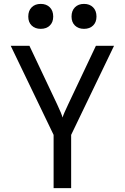

<svg xmlns="http://www.w3.org/2000/svg" viewBox="-20 -965 640 985"><path d="M411 -817Q382 -817 364.5 -834Q347 -851 347 -880Q347 -910 364.5 -927.5Q382 -945 411 -945Q440 -945 457.5 -927.5Q475 -910 475 -880Q475 -851 457.5 -834Q440 -817 411 -817ZM189 -817Q160 -817 142.5 -834Q125 -851 125 -880Q125 -910 142.5 -927.5Q160 -945 189 -945Q218 -945 235.5 -927.5Q253 -910 253 -880Q253 -851 235.5 -834Q218 -817 189 -817ZM255 0V-273L35 -730H131L273 -430Q285 -405 292 -387.5Q299 -370 301 -362Q303 -370 310.5 -387.5Q318 -405 330 -430L472 -730H565L345 -273V0Z"/></svg>

Font: JetBrainsMonoNL NFM
Style: Regular
Weight: 400
Monospace: yes
Designer: Philipp Nurullin, Konstantin Bulenkov
Foundry: JetBrains
Version: Version 2.304; ttfautohint (v1.8.4.7-5d5b);Nerd Fonts 3.3.0